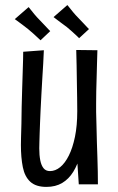

<svg xmlns="http://www.w3.org/2000/svg" viewBox="-20 -723 462 753"><path d="M162 10Q121 10 99 -10Q77 -30 69.5 -67.5Q62 -105 62 -154Q62 -162 62.5 -184Q63 -206 64 -237.5Q65 -269 65 -305Q66 -342 67 -376.5Q68 -411 69 -439.5Q70 -468 70.5 -489Q71 -510 71 -520L152 -526Q151 -501 149.5 -473.5Q148 -446 146 -416.5Q144 -387 142.5 -355Q141 -323 139 -287Q138 -262 137 -240Q136 -218 135.5 -199Q135 -180 134.5 -165.5Q134 -151 134 -141Q134 -114 138 -94Q142 -74 151 -63Q160 -52 176 -52Q197 -52 216 -67.5Q235 -83 250 -113Q265 -143 274 -186.5Q283 -230 283 -287L314 -293Q314 -244 309.5 -199Q305 -154 295 -116Q285 -78 267.5 -49.5Q250 -21 224 -5.5Q198 10 162 10ZM289 0 282 -106Q283 -152 283 -197Q283 -242 283 -287Q283 -311 282.5 -340.5Q282 -370 281.5 -401.5Q281 -433 280.5 -465Q280 -497 279 -527L362 -526Q361 -503 360.5 -475.5Q360 -448 359 -419.5Q358 -391 357.5 -365Q357 -339 357 -317.5Q357 -296 357 -284Q358 -256 358.5 -226Q359 -196 360 -165.5Q361 -135 362 -106Q363 -77 363.5 -50Q364 -23 364 0ZM290 -573Q291 -573 283 -580.5Q275 -588 263.5 -598.5Q252 -609 242 -617Q231 -625 219 -634Q207 -643 198.5 -649.5Q190 -656 190 -656L244 -703Q244 -704 250.5 -695.5Q257 -687 267 -675Q277 -663 287 -653Q298 -642 307.5 -631.5Q317 -621 323 -615Q329 -609 329 -609ZM139 -565Q139 -565 131 -572.5Q123 -580 111.5 -590.5Q100 -601 90 -609Q80 -617 68 -626Q56 -635 47 -641.5Q38 -648 38 -648L92 -695Q92 -696 98.5 -687.5Q105 -679 115 -667Q125 -655 135 -645Q146 -634 155.5 -623.5Q165 -613 171 -607Q177 -601 177 -601Z"/></svg>

Font: Truculenta Medium
Style: Regular
Weight: 500
Version: Version 1.002